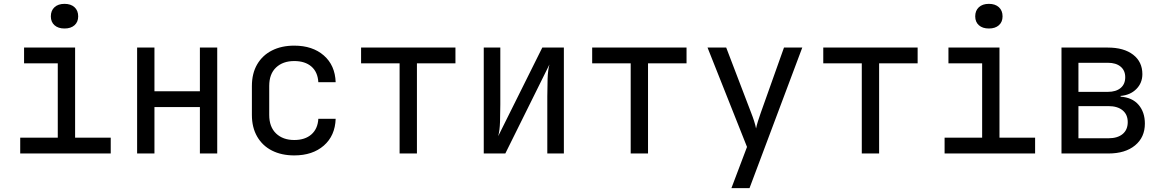

<svg xmlns="http://www.w3.org/2000/svg" viewBox="-20 -797 6040 997"><path d="M85 0V-82H280V-468H105V-550H370V-82H555V0ZM315 -649Q282 -649 263 -666Q244 -683 244 -712Q244 -742 263 -759.5Q282 -777 315 -777Q348 -777 367 -759.5Q386 -742 386 -712Q386 -683 367 -666Q348 -649 315 -649Z M692 0V-550H782V-323H1018V-550H1108V0H1018V-241H782V0Z M1508 10Q1442 10 1392.5 -15Q1343 -40 1315.5 -87.5Q1288 -135 1288 -200V-350Q1288 -416 1315.5 -463Q1343 -510 1392.5 -535Q1442 -560 1508 -560Q1603 -560 1661.5 -509Q1720 -458 1723 -370H1633Q1630 -423 1597 -451.5Q1564 -480 1508 -480Q1449 -480 1413.5 -446.5Q1378 -413 1378 -351V-200Q1378 -138 1413.5 -104Q1449 -70 1508 -70Q1564 -70 1597 -99Q1630 -128 1633 -180H1723Q1720 -92 1661.5 -41Q1603 10 1508 10Z M2055 0V-468H1855V-550H2345V-468H2145V0Z M2492 0V-550H2578V-254Q2578 -211 2576.5 -165Q2575 -119 2567 -90L2796 -550H2908V0H2822V-297Q2822 -341 2823.5 -387Q2825 -433 2833 -462L2604 0Z M3255 0V-468H3055V-550H3545V-468H3345V0Z M3778 180 3859 -34 3654 -550H3751L3881 -210Q3889 -190 3896 -168Q3903 -146 3906 -130Q3909 -146 3916 -168Q3923 -190 3930 -210L4051 -550H4146L3872 180Z M4455 0V-468H4255V-550H4745V-468H4545V0Z M4885 0V-82H5080V-468H4905V-550H5170V-82H5355V0ZM5115 -649Q5082 -649 5063 -666Q5044 -683 5044 -712Q5044 -742 5063 -759.5Q5082 -777 5115 -777Q5148 -777 5167 -759.5Q5186 -742 5186 -712Q5186 -683 5167 -666Q5148 -649 5115 -649Z M5492 0V-550H5733Q5816 -550 5864 -513Q5912 -476 5912 -412Q5912 -366 5880.5 -334.5Q5849 -303 5799 -299V-295Q5859 -291 5892 -253Q5925 -215 5925 -155Q5925 -84 5874 -42Q5823 0 5736 0ZM5580 -79H5736Q5783 -79 5809.5 -101Q5836 -123 5836 -163Q5836 -202 5809.5 -224Q5783 -246 5736 -246H5580ZM5580 -320H5733Q5775 -320 5799 -340Q5823 -360 5823 -396Q5823 -431 5799 -451Q5775 -471 5733 -471H5580Z"/></svg>

Font: JetBrains Mono
Style: Regular
Weight: 400
Monospace: yes
Designer: Philipp Nurullin, Konstantin Bulenkov
Foundry: JetBrains
Version: Version 2.305